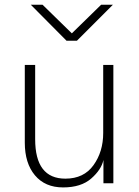

<svg xmlns="http://www.w3.org/2000/svg" viewBox="-20 -776 587 813"><path d="M85 -171.9V-501H128.9V-186.5Q128.9 -19.5 256.8 -19.5Q335 -19.5 376 -76.7Q417 -133.8 417 -212.9V-501H460V0H418V-98.6Q409.2 -57.6 366.2 -20Q323.2 17.6 247.1 17.6Q170.9 17.6 127.9 -33.7Q85 -85 85 -171.9ZM110.4 -755.9H160.2L284.2 -634.8L408.2 -755.9H458L305.7 -603.5H261.7Z"/></svg>

Font: Gothic A1 ExtraLight
Style: Regular
Weight: 275
Designer: HanYang I&C Co.,Ltd.
Foundry: HanYang I&C Co.,Ltd.
Version: Version 2.50